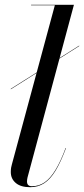

<svg xmlns="http://www.w3.org/2000/svg" viewBox="-20 -770 350 800"><path d="M25 -398V-400L310 -580V-578ZM105.5 10Q66.5 10 45.8 -7.5Q25 -25 25 -53Q25 -63 26.2 -70.8Q27.5 -78.5 29.5 -85L208.5 -748H109.5V-750H288L94.5 -30Q93.5 -26 93 -21.5Q92.5 -17 92.5 -14Q92.5 6 113 6Q142 6 165.8 -10.2Q189.5 -26.5 211 -61.8Q232.5 -97 253.5 -153.5L255 -153Q233.5 -95.5 211.8 -59.5Q190 -23.5 164.5 -6.8Q139 10 105.5 10Z"/></svg>

Font: Bodoni Moda 96pt
Style: Italic
Weight: 400
Italic angle: -13°
Version: Version 2.004